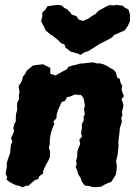

<svg xmlns="http://www.w3.org/2000/svg" viewBox="-20 -785 580 819"><path d="M111.2 -497.8 120 -505 133 -507.6 163.8 -510.8 183.6 -500.8 194.8 -495.2 194.4 -470.6 217.4 -463.2 237.6 -474.6 246.8 -480.2 264.6 -489.2 272.4 -500.4 290.8 -506 303 -508.4 322.6 -514.2 338.4 -514.6 353.2 -517 375.8 -519 395.4 -514.2 406 -514.8 419.4 -511.4 440.4 -502 447.8 -496.2 463.4 -488.4 473 -478 476.4 -468.2 480.2 -453.8 490.8 -448.8 494 -432.8 501.2 -419.2 498.6 -403.8 501.4 -392.8 508.8 -374.6 498.4 -361.6 503.8 -347.2 506.8 -334.2 500.4 -308.2 502 -294 497.2 -281.6 499.8 -265 491.6 -239.4 489.8 -222.6 488.6 -209.4 486 -192.6 485 -177 485.6 -160 484 -145.4 482.4 -129.4 478.8 -112.6 474.8 -97 478.4 -80.6 477.2 -58.8 474 -39.8 466 -26.8 454.4 -9.2 438.2 -3.2 425 3.2 411.4 11.2 388.6 13.4 370.6 12.4 365 9 342.2 6.4 332 -6 326 -17.4 324.2 -25.8 315.6 -38.4 312 -45.8 309.2 -59.2 302.4 -72.2 307.2 -84.8 304.4 -99.6 309.2 -115 310 -139 315.6 -156 322.2 -170.2 318.4 -188.8 330 -202.8 325.8 -216.4 329.6 -239.8 329 -256 337 -270.6 336.6 -285.8 341.8 -299 338.2 -318.2 342 -334.6 338.6 -356.8 335.6 -367.8 326.6 -379.2 299.4 -382 277.8 -372.8 265.8 -370.6 256.6 -354 243.4 -350.4 235.6 -333.6 227.8 -316 222 -297.2 220.6 -280.6 208 -267 211.6 -256 204.2 -239.2 197.4 -218.2 194 -200.6 192.6 -187.4 192.2 -168.6 188.4 -156.2 193.6 -137.6 192.6 -114.8 187.2 -101.8 176.4 -82.6 170.4 -70.2 163.8 -54.4 164 -44.8 147.4 -33.4 143.2 -21.2 128.2 -16.6 115.4 -5.4 100.2 8.2 92 7 75.8 14.2 59.8 7 48.4 5.2 34.2 -1.4 23.2 -7.2 7.2 -19.4 10.8 -30 3.8 -43.4 9 -72.6 8.8 -88 12.4 -102 20.2 -123.6 23.6 -133.8 24.6 -148.8 26.4 -166.8 33 -180.8 27 -196 34.8 -211.6 39.8 -225.2 36.8 -239.6 41.4 -256.6 47.4 -267.6 47.6 -288.4 49 -301 53.6 -316.8 52.8 -334.8 53.4 -346.4 61.4 -363.8 60.4 -378 63.2 -393.2 59.2 -418 68.4 -430.6 75 -444.8 77.8 -458.2 88 -470.4 93.6 -483.2ZM321.8 -550.2 315 -555.4 281.4 -565.2 259.6 -581.8 255.2 -595 239.8 -601.2 230 -611.8 203.6 -633.6 197 -636.6 174.8 -655.2 168 -670.4 155.4 -694.6 160.6 -716 160.2 -731.4 173.2 -743.4 182.4 -758.2 207.2 -762.2 228.2 -764.2 244.6 -761.2 253.2 -751.8 266.8 -745.2 281.2 -730.4 285.4 -723.2 306.4 -715.6 315.2 -702.2 334.2 -695.4 356.4 -705.4 374.2 -717.8 387.6 -725.4 399.8 -738.8 429.2 -755.2 446 -763.2 470.8 -761.8 472.4 -764.6 504.6 -760.4 511.8 -752.4 528.2 -744.6 534.6 -721.8 534.2 -703.8 534.6 -695 525.4 -674.6 512 -655.6 490.6 -646 468.6 -636.8 456.2 -624.2 431.2 -610.6 405.2 -597.8 390.2 -588 357.4 -567.2 340.6 -561.8Z"/></svg>

Font: Winky Rough
Style: Italic
Weight: 400
Italic angle: -8.97852°
Designer: Simon Atzbach
Foundry: typofactur
Version: Version 1.206